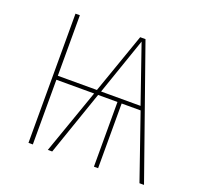

<svg xmlns="http://www.w3.org/2000/svg" viewBox="-119 -816 998 951"><g transform="rotate(20 380.0 -340.5)"><path d="M708 0 590 -341H490V0H468V-341H366L248 0H225L345 -341H146V0H123V-681H146V-362H352L464 -681H492L732 0ZM374 -362H582L478 -663Z"/></g></svg>

Font: FiraGO Thin
Style: Regular
Weight: 100
Designer: bBox Type
Foundry: bBox Type GmbH
Version: Version 1.001;PS 001.001;hotconv 1.0.88;makeotf.lib2.5.64775